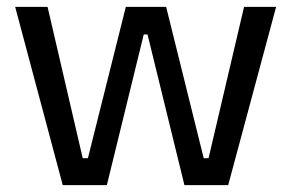

<svg xmlns="http://www.w3.org/2000/svg" viewBox="-20 -537 845 557"><path d="M162 0 24 -517H118L220 -78H235L345 -517H462L571 -78H585L688 -517H781L642 0H515L408 -437H397L290 0Z"/></svg>

Font: Bricolage Grotesque 48pt Condensed ExtraBold
Style: Regular
Weight: 400
Version: Version 1.000;gftools[0.9.30]